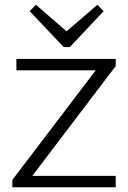

<svg xmlns="http://www.w3.org/2000/svg" viewBox="-20 -788 539 808"><path d="M32 -31 401 -516 414 -492H49V-540H467V-510L97 -23L84 -48H467V0H32ZM416 -741 274 -590H248L105 -741L131 -768L273 -645H247L390 -768Z"/></svg>

Font: Pathway Extreme 28pt ExtraLight
Style: Regular
Weight: 250
Designer: Eduardo Rodriguez Tunni
Foundry: Eduardo Rodriguez Tunni
Version: Version 1.001;gftools[0.9.26]